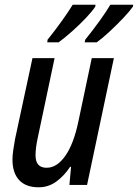

<svg xmlns="http://www.w3.org/2000/svg" viewBox="-20 -786 586 816"><path d="M144 10Q90 10 61.5 -20.5Q33 -51 33 -108Q33 -126 36.5 -149.5Q40 -173 44 -195L118 -539H212L141 -203Q131 -158 131 -126Q131 -73 178 -73Q222 -73 257.5 -123.5Q293 -174 313 -269L370 -539H464L350 0H275L282 -77H278Q253 -39 219.5 -14.5Q186 10 144 10ZM342 -617Q375 -658 403.5 -697.5Q432 -737 449 -766H546L545 -758Q531 -738 504 -709.5Q477 -681 446.5 -652.5Q416 -624 391 -606H340ZM182 -617Q215 -658 243.5 -698Q272 -738 289 -766H386L385 -758Q372 -738 345 -709.5Q318 -681 286.5 -653Q255 -625 229 -606H181Z"/></svg>

Font: Noto Sans Condensed Medium
Style: Italic
Weight: 500
Width: 3
Italic angle: -12°
Designer: Monotype Design Team
Foundry: Monotype Imaging Inc.
Version: Version 2.013; ttfautohint (v1.8.4.7-5d5b)